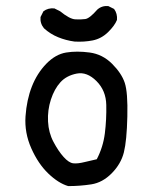

<svg xmlns="http://www.w3.org/2000/svg" viewBox="-20 -628 540 650"><path d="M210.9 2Q177.7 -7.8 143.6 -40.5Q109.4 -73.2 85.9 -126Q62.5 -178.7 66.4 -234.4Q70.3 -290 87.9 -335Q105.5 -379.9 136.7 -412.1Q168 -444.3 204.1 -450.2Q240.2 -456.1 283.7 -450.2Q327.1 -444.3 359.4 -412.1Q391.6 -379.9 402.3 -347.7Q413.1 -315.4 411.1 -233.4Q409.2 -151.4 399.4 -112.3Q389.6 -73.2 358.4 -41.5Q327.1 -9.8 289.1 -3.9Q251 2 210.9 2ZM307.6 -88.9Q329.1 -129.9 335 -176.8Q340.8 -223.6 339.8 -272.5Q338.9 -321.3 306.6 -353.5Q274.4 -385.7 239.7 -378.9Q205.1 -372.1 184.6 -349.6Q164.1 -327.1 152.3 -291Q140.6 -254.9 142.6 -216.8Q144.5 -178.7 161.1 -147.5Q177.7 -116.2 195.3 -96.7Q212.9 -77.1 227.5 -75.2Q242.2 -73.2 267.6 -79.6Q293 -85.9 307.6 -88.9ZM232.4 -487.3Q203.1 -491.2 176.8 -502Q150.4 -512.7 128.9 -532.2Q115.2 -548.8 117.2 -570.3L127 -589.8Q142.6 -601.6 164.1 -599.6L183.6 -589.8Q215.8 -563.5 234.9 -562.5Q253.9 -561.5 268.6 -563.5Q283.2 -565.4 309.6 -595.7Q325.2 -609.4 346.7 -607.4L366.2 -597.7Q377.9 -582 376 -560.5Q368.2 -541 345.7 -519Q323.2 -497.1 293.9 -491.2Q264.6 -485.4 232.4 -487.3Z"/></svg>

Font: JasonHandwriting4
Style: Regular
Weight: 400
Version: Version 1.01.21